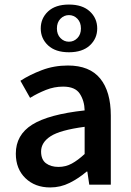

<svg xmlns="http://www.w3.org/2000/svg" viewBox="-20 -803 570 835"><path d="M198.2 12.2Q132.3 12.2 90.6 -28.1Q48.8 -68.4 48.8 -134.8Q48.8 -216.3 120.1 -261Q191.4 -305.7 348.1 -322.8Q347.2 -364.3 327.1 -395.3Q307.1 -426.3 254.4 -426.3Q215.8 -426.3 179.7 -411.9Q143.6 -397.5 110.8 -377.4L68.8 -451.7Q109.4 -478 162.1 -498Q214.8 -518.1 275.4 -518.1Q369.6 -518.1 415.8 -461.4Q461.9 -404.8 461.9 -300.3V0H368.2L359.9 -56.6H356.4Q322.3 -27.3 282.7 -7.6Q243.2 12.2 198.2 12.2ZM234.4 -77.1Q265.6 -77.1 292.2 -91.6Q318.8 -106 348.1 -133.3V-251.5Q241.2 -237.3 200 -210.4Q158.7 -183.6 158.7 -144Q158.7 -108.9 179.9 -93Q201.2 -77.1 234.4 -77.1ZM279.8 -575.7Q221.2 -575.7 189.2 -605.5Q157.2 -635.3 157.2 -679.2Q157.2 -723.6 189.2 -753.4Q221.2 -783.2 279.8 -783.2Q338.4 -783.2 370.6 -753.4Q402.8 -723.6 402.8 -679.2Q402.8 -635.3 370.6 -605.5Q338.4 -575.7 279.8 -575.7ZM279.8 -621.6Q301.3 -621.6 316.7 -637.5Q332 -653.3 332 -679.2Q332 -705.6 316.7 -721.4Q301.3 -737.3 279.8 -737.3Q258.3 -737.3 242.9 -721.4Q227.5 -705.6 227.5 -679.2Q227.5 -653.3 242.9 -637.5Q258.3 -621.6 279.8 -621.6Z"/></svg>

Font: Akatab
Style: Bold
Weight: 700
Designer: SIL Global
Foundry: SIL Global
Version: Version 4.100